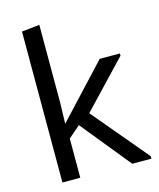

<svg xmlns="http://www.w3.org/2000/svg" viewBox="-114 -843 764 924"><g transform="rotate(-15 268.0 -381.0)"><path d="M81.5 0V-752L170.4 -761.7V-373.5L167.5 -269.5L408.7 -528.3H509.3V-517.1L292.5 -288.6L524.9 -12.2V0H429.7L229.5 -246.1L170.4 -195.3V0Z"/></g></svg>

Font: Comme
Style: Regular
Weight: 400
Designer: Vernon Adams
Foundry: Vernon Adams
Version: Version 1.000;gftools[0.9.27]